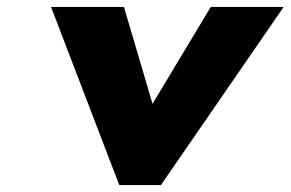

<svg xmlns="http://www.w3.org/2000/svg" viewBox="-20 -533 837 553"><path d="M337 -513H127L323.5 0H443.5L797 -513H587L419.3 -234Z"/></svg>

Font: Sztylet
Style: BdObl
Weight: 700
Foundry: Cannot Into Space Fonts, PlusOne Fonts
Version: Version 0.12